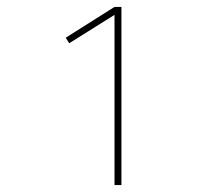

<svg xmlns="http://www.w3.org/2000/svg" viewBox="-20 -858 640 555"><path d="M311 -323V-815L180 -733L170 -749L311 -838H331V-323Z"/></svg>

Font: Iosevka Thin Extended
Style: Regular
Weight: 100
Width: 7
Monospace: yes
Designer: Belleve Invis
Foundry: Belleve Invis
Version: Version 32.5.0; ttfautohint (v1.8.4)